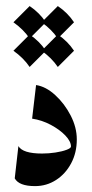

<svg xmlns="http://www.w3.org/2000/svg" viewBox="-20 -615 306 642"><path d="M100.6 -330.6Q133.3 -325.7 164.6 -297.1Q195.8 -268.6 216.3 -228.8Q236.8 -189 236.8 -148.9Q236.8 -104.5 218 -69.1Q199.2 -33.7 167.5 -13.2Q135.7 7.3 97.2 7.3Q43.5 7.3 29.3 -18.6L41.5 -126.5Q56.2 -101.6 120.6 -101.6Q143.1 -101.6 165.3 -105Q187.5 -108.4 202.4 -114Q217.3 -119.6 217.3 -125Q217.3 -142.1 198.5 -161.9Q179.7 -181.6 149.9 -197.5Q120.1 -213.4 87.4 -218.3ZM79.1 -594.7Q112.3 -572.3 133.3 -540.5L79.1 -486.3Q58.6 -516.6 24.9 -540.5ZM173.3 -594.7Q206.5 -572.3 227.5 -540.5L173.3 -486.3Q152.8 -516.6 119.1 -540.5ZM79.1 -499.5Q112.3 -477.1 133.3 -445.3L79.1 -391.1Q58.6 -421.4 24.9 -445.3ZM173.3 -499.5Q206.5 -477.1 227.5 -445.3L173.3 -391.1Q152.8 -421.4 119.1 -445.3Z"/></svg>

Font: Lateef SemiBold
Style: Regular
Weight: 600
Designer: SIL International
Foundry: SIL International
Version: Version 4.200